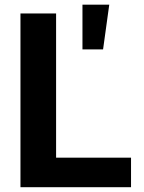

<svg xmlns="http://www.w3.org/2000/svg" viewBox="-20 -784 605 804"><path d="M65.7 0V-727.5H214.9V-123.7H528.7V0ZM325.3 -577.1V-764.4H437.5L411.6 -577.1Z"/></svg>

Font: Adwaita Sans
Style: Regular
Weight: 400
Designer: Rasmus Andersson
Foundry: rsms
Version: Version 4.001;git-9221beed3